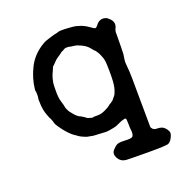

<svg xmlns="http://www.w3.org/2000/svg" viewBox="-114 -541 774 813"><g transform="rotate(-20 273.5 -134.5)"><path d="M397 -406Q412 -427 432 -426Q438 -426 440 -424.5Q442 -423 444 -423.5Q446 -424 455 -416Q479 -396 468 -371Q467 -369 466.5 -368.5Q466 -368 464 -361Q462 -354 462.5 -350.5Q463 -347 462.5 -336Q462 -325 462 -290L461 -255Q458 -237 458 -235Q458 -233 457 -227Q456 -219 458 -201L460 -175Q461 -175 461.5 -53Q462 69 462.5 73.5Q463 78 469 84Q475 90 488 90Q509 90 520 101Q538 119 533 134Q525 159 510 167Q500 172 412 171.5Q324 171 317 170Q294 167 283 146Q273 126 285.5 112Q298 98 307.5 94Q317 90 339 91Q371 93 376.5 87Q382 81 382 68.5Q382 56 381 54Q380 52 380 29Q380 6 376.5 4.5Q373 3 364.5 6Q356 9 355 9Q354 9 342.5 14.5Q331 20 324.5 22Q318 24 311 25Q304 26 294 28Q284 30 273.5 29Q263 28 245.5 27.5Q228 27 225.5 26.5Q223 26 219 25.5Q215 25 209 23.5Q203 22 200 22Q197 22 183 16Q169 10 164.5 6.5Q160 3 154 -1Q127 -17 96 -62Q86 -77 85.5 -81.5Q85 -86 81 -96Q77 -106 76 -106.5Q75 -107 67.5 -127.5Q60 -148 58.5 -172.5Q57 -197 57.5 -198Q58 -199 58.5 -203.5Q59 -208 59.5 -212Q60 -216 59.5 -225.5Q59 -235 58 -235.5Q57 -236 58 -244Q63 -291 86 -337Q109 -383 157 -412Q169 -419 173 -420Q177 -421 183.5 -423.5Q190 -426 191 -426Q192 -426 204 -430Q216 -434 216.5 -433.5Q217 -433 220.5 -434Q224 -435 224.5 -435Q225 -435 230.5 -436.5Q236 -438 236.5 -438.5Q237 -439 243 -439.5Q249 -440 264 -439.5Q279 -439 288 -438Q297 -437 304 -436.5Q311 -436 329.5 -430Q348 -424 363.5 -413Q379 -402 384.5 -399.5Q390 -397 397 -406ZM264 -361Q239 -368 227 -357Q226 -357 221.5 -355Q217 -353 214 -350Q211 -347 199 -339.5Q187 -332 179.5 -323.5Q172 -315 167 -311Q162 -307 161 -303Q160 -299 153.5 -285.5Q147 -272 144.5 -261.5Q142 -251 140.5 -243.5Q139 -236 139 -212Q138 -177 144.5 -156.5Q151 -136 151 -132.5Q151 -129 153.5 -122.5Q156 -116 158 -112.5Q160 -109 162 -105.5Q164 -102 168 -98Q172 -94 174.5 -90Q177 -86 185 -79Q193 -72 196.5 -71Q200 -70 207 -65.5Q214 -61 216 -60Q218 -59 221.5 -55.5Q225 -52 237 -49Q249 -46 249.5 -47.5Q250 -49 268 -48.5Q286 -48 305.5 -57.5Q325 -67 330.5 -72.5Q336 -78 337.5 -77.5Q339 -77 342.5 -80.5Q346 -84 347.5 -84Q349 -84 355.5 -92.5Q362 -101 364.5 -103.5Q367 -106 371.5 -118.5Q376 -131 377.5 -140.5Q379 -150 379 -151Q379 -152 380 -160Q381 -178 381 -185V-205Q381 -226 380.5 -230Q380 -234 380 -242Q379 -261 373.5 -273.5Q368 -286 368 -287Q368 -288 364.5 -294Q361 -300 360 -301Q359 -302 356.5 -306Q354 -310 353 -310Q352 -310 349.5 -313Q347 -316 337.5 -327.5Q328 -339 309 -348.5Q290 -358 278.5 -359Q267 -360 264 -361Z"/></g></svg>

Font: TT2020 Style E
Style: Regular
Weight: 400
Version: Version 00.2